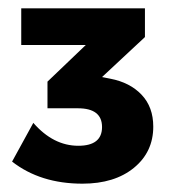

<svg xmlns="http://www.w3.org/2000/svg" viewBox="-20 -796 410 461"><path d="M245 -607Q292 -598 320 -568.5Q348 -539 348 -492Q348 -431 301.5 -393Q255 -355 178 -355Q77 -355 9 -408L60 -501Q108 -446 168 -446Q225 -446 225 -491Q225 -536 167 -536H94V-600L186 -688H31V-776H328V-707L225 -611Z"/></svg>

Font: Montserrat arm
Style: Bold
Weight: 700
Designer: Julieta Ulanovsky
Foundry: Julieta Ulanovsky
Version: Version 6.000;PS 006.000;hotconv 1.0.88;makeotf.lib2.5.64775